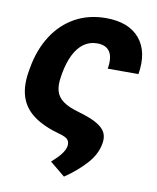

<svg xmlns="http://www.w3.org/2000/svg" viewBox="-83 -618 708 865"><g transform="rotate(10 271.0 -185.0)"><path d="M332.5 -552.7Q436.5 -552.7 486.6 -493.4Q536.6 -434.1 519.5 -329.6H378.9Q387.7 -381.8 370.6 -407.7Q353.5 -433.6 313 -433.6Q278.3 -433.6 251.7 -414.6Q225.1 -395.5 207 -359.1Q189 -322.8 179.7 -271L177.7 -257.3Q170.9 -218.3 178.7 -191.2Q186.5 -164.1 211.7 -146Q236.8 -127.9 281.7 -115.2Q341.3 -98.1 371.1 -80.1Q400.9 -62 409.9 -41Q418.9 -20 414.1 5.9Q405.8 57.1 364.7 102.1Q323.7 147 269 183.6L200.2 127Q227.5 103 242.9 83Q258.3 63 261.2 44.9Q263.7 26.9 254.2 15.9Q244.6 4.9 216.3 -2.4Q140.1 -23.4 95.2 -56.9Q50.3 -90.3 34.7 -139.9Q19 -189.5 30.8 -257.3L33.2 -271Q48.3 -357.9 89.1 -421.1Q129.9 -484.4 191.9 -518.6Q253.9 -552.7 332.5 -552.7Z"/></g></svg>

Font: Inter Tight
Style: Bold Italic
Weight: 700
Italic angle: -9.39999°
Designer: Rasmus Andersson
Foundry: rsms
Version: Version 3.004